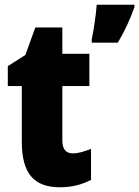

<svg xmlns="http://www.w3.org/2000/svg" viewBox="-20 -780 587 810"><path d="M547 -749V-760H388C385 -719 375 -650 367 -614V-600H477C507 -650 528 -697 547 -749ZM287 -133C258 -133 243 -151 243 -187V-417H357V-553H243V-664H129L87 -548L13 -501V-417H72V-182C72 -46 125 10 233 10C287 10 326 -2 364 -21V-152C336 -141 311 -133 287 -133Z"/></svg>

Font: Noto Sans Khmer Condensed Black
Style: Regular
Weight: 900
Width: 3
Designer: Danh Hong and the Monotype Design Team
Foundry: Monotype Imaging Inc.
Version: Version 2.004